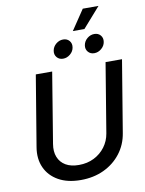

<svg xmlns="http://www.w3.org/2000/svg" viewBox="-114 -1179 957 1268"><g transform="rotate(-10 364.5 -545.0)"><path d="M323.7 11.2Q234.9 11.2 174.1 -23.2Q113.3 -57.6 86.4 -117.4Q59.6 -177.2 72.3 -253.4L150.9 -727.5H260.7L183.1 -254.9Q174.8 -205.6 189.7 -168Q204.6 -130.4 239.7 -109.6Q274.9 -88.9 328.1 -88.9Q384.8 -88.9 429.9 -111.6Q475.1 -134.3 504.4 -173.6Q533.7 -212.9 542 -262.7L618.7 -727.5H729L649.4 -246.1Q637.2 -169.9 592.3 -111.8Q547.4 -53.7 478.5 -21.2Q409.7 11.2 323.7 11.2ZM556.2 -798.3Q529.8 -798.3 514.4 -816.7Q499 -835 503.4 -860.8Q507.8 -887.2 529.3 -905.3Q550.8 -923.3 577.1 -923.3Q603.5 -923.3 618.9 -905.3Q634.3 -887.2 629.9 -860.8Q626 -835 604.2 -816.7Q582.5 -798.3 556.2 -798.3ZM347.2 -798.3Q320.8 -798.3 305.4 -816.7Q290 -835 294.4 -860.8Q298.8 -887.2 320.3 -905.3Q341.8 -923.3 368.2 -923.3Q394.5 -923.3 409.9 -905.3Q425.3 -887.2 420.9 -860.8Q417 -835 395.3 -816.7Q373.5 -798.3 347.2 -798.3ZM441.4 -966.8 531.7 -1101.1H637.2L519 -966.8Z"/></g></svg>

Font: Inter 20pt Medium
Style: Italic
Weight: 500
Italic angle: -9.3988°
Version: Version 4.001;git-66647c0bb